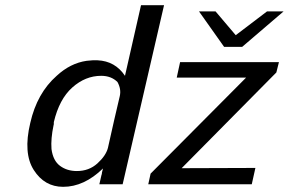

<svg xmlns="http://www.w3.org/2000/svg" viewBox="-20 -712 1116 742"><path d="M749 -668H813L891 -576L1012 -668H1076L916 -531H846ZM553 0 562 -41 931 -412H663L676 -472H1058L1048 -432L682 -62Q729 -62 824.5 -62.5Q920 -63 967 -63L953 0ZM97 -237Q123 -352 199 -419Q252 -468 315 -477Q340 -480 357 -479Q425 -476 463 -419L525 -692H614L454 0H364L372 -35Q374 -39 374 -45L378 -61Q305 10 224 10Q152 10 110.5 -55Q69 -120 97 -237ZM188 -240Q188 -238 188 -234Q188 -230 187 -228Q176 -176 179 -136Q185 -91 212 -71Q239 -51 277 -51Q324 -51 356.5 -80.5Q389 -110 397 -140Q422 -253 443 -341Q449 -368 434 -395Q410 -419 371 -419Q310 -419 259.5 -374Q209 -329 188 -240Z"/></svg>

Font: Coval
Style: Book Italic
Weight: 350
Foundry: Context Ltd
Version: Version 001.000